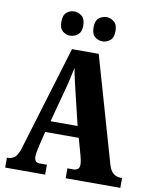

<svg xmlns="http://www.w3.org/2000/svg" viewBox="-98 -996 854 1069"><g transform="rotate(10 328.5 -461.5)"><path d="M6 0V-56H11Q33 -56 50 -69.5Q67 -83 80 -127L258 -714H409L580 -118Q590 -84 607.5 -70Q625 -56 648 -56H657V0H348V-56H382Q395 -56 405.5 -63Q416 -70 416 -89Q416 -102 412.5 -117Q409 -132 407 -140L381 -234H191L172 -156Q170 -144 165.5 -124.5Q161 -105 161 -91Q161 -75 167.5 -65.5Q174 -56 192 -56H232V0ZM210 -298H363L317 -489Q310 -520 302.5 -551Q295 -582 290 -614Q283 -583 276.5 -552Q270 -521 262 -492ZM418 -786Q393 -786 374 -801.5Q355 -817 355 -854Q355 -892 374 -907.5Q393 -923 418 -923Q440 -923 459.5 -907.5Q479 -892 479 -854Q479 -817 459.5 -801.5Q440 -786 418 -786ZM234 -786Q211 -786 192 -801.5Q173 -817 173 -854Q173 -892 192 -907.5Q211 -923 234 -923Q257 -923 277 -907.5Q297 -892 297 -854Q297 -817 277 -801.5Q257 -786 234 -786Z"/></g></svg>

Font: Noto Serif Armenian ExtraCondensed Black
Style: Regular
Weight: 900
Width: 2
Designer: Monotype Design Team
Foundry: Monotype Imaging Inc.
Version: Version 2.008; ttfautohint (v1.8.4.7-5d5b)